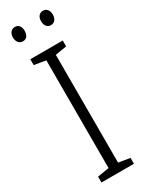

<svg xmlns="http://www.w3.org/2000/svg" viewBox="-233 -928 734 963"><g transform="rotate(-30 134.5 -446.5)"><path d="M19 -852C19 -826 33 -810 54 -810C74 -810 87 -825 87 -852C87 -878 74 -893 54 -893C33 -893 19 -877 19 -852ZM182 -852C182 -826 195 -810 216 -810C236 -810 250 -826 250 -852C250 -878 236 -893 216 -893C196 -893 182 -878 182 -852ZM228 0V-34L162 -45V-669L228 -680V-714H40V-680L107 -669V-45L40 -34V0Z"/></g></svg>

Font: Noto Sans Thai Looped Condensed Light
Style: Regular
Weight: 300
Width: 3
Designer: Sasikarn Vongin, Ben Mitchell
Foundry: The Fontpad Ltd
Version: Version 1.001